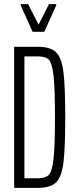

<svg xmlns="http://www.w3.org/2000/svg" viewBox="-20 -916 376 936"><path d="M49 -688H163Q225 -688 252.5 -662Q280 -636 289 -567Q298 -498 298 -344Q298 -190 289 -121Q280 -52 252.5 -26Q225 0 163 0H49ZM248 -344Q248 -485 241 -546.5Q234 -608 218.5 -624.5Q203 -641 167 -641H99V-47H167Q202 -47 218 -63.5Q234 -80 241 -141.5Q248 -203 248 -344ZM139 -761 81 -890V-896H117L168 -796L219 -896H254V-890L196 -761Z"/></svg>

Font: Saira Ultra Condensed Light
Style: Regular
Weight: 300
Width: 1
Designer: Hector Gatti with collaboration of the Omnibus-Type team
Foundry: Omnibus-Type
Version: Version 1.001; ttfautohint (v1.8)